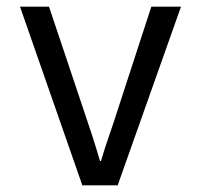

<svg xmlns="http://www.w3.org/2000/svg" viewBox="-20 -556 603 576"><path d="M227 0 40 -536H127L233 -220Q244 -188 256.5 -149.5Q269 -111 280 -73H283Q294 -111 307.5 -149.5Q321 -188 331 -220L434 -536H523L333 0Z"/></svg>

Font: Noto Sans Mono SemiCondensed
Style: Regular
Weight: 400
Width: 4
Designer: Monotype Design Team
Foundry: Monotype Imaging Inc.
Version: Version 2.010